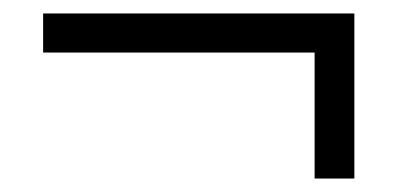

<svg xmlns="http://www.w3.org/2000/svg" viewBox="-20 -349 590 285"><path d="M44 -271V-329H506V-271ZM506 -84H447V-301H506Z"/></svg>

Font: Ysabeau Office Medium
Style: Regular
Weight: 500
Designer: Christian Thalmann (Catharsis Fonts)
Version: Version 2.001;gftools[0.9.30]; featfreeze: tnum,lnum,ss02